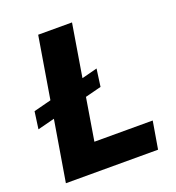

<svg xmlns="http://www.w3.org/2000/svg" viewBox="-132 -832 857 937"><g transform="rotate(-20 296.5 -363.5)"><path d="M250.4 -142.8 286.6 -362.6 370 -383.9 382.5 -475.1 301.8 -454.2 346.9 -727.3H171.2L117.9 -406.2L27 -382.8L14.6 -293L103 -315.7L50.4 0H529.1L553.3 -142.8Z"/></g></svg>

Font: TID UI Extra Bold
Style: Italic
Weight: 800
Italic angle: -9.39999°
Designer: The TID Project Authors
Foundry: Bakken & Bæck
Version: Version 1.001;hotconv 1.0.109;makeotfexe 2.5.65596